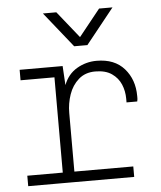

<svg xmlns="http://www.w3.org/2000/svg" viewBox="-53 -794 706 841"><g transform="rotate(-5 300.0 -374.0)"><path d="M193 0V-465H44V-511H233L238 -427Q256 -474 296 -497.5Q336 -521 383 -521Q462 -521 504.5 -472.5Q547 -424 547 -352Q547 -346 547 -341.5Q547 -337 545 -328H498V-344Q498 -378 485.5 -407.5Q473 -437 445.5 -456Q418 -475 373 -475Q329 -475 300 -449.5Q271 -424 257.5 -385Q244 -346 244 -304V0ZM37 0V-46H503V0ZM473 -748 349 -593H291L167 -748H226L335 -612H305L414 -748Z"/></g></svg>

Font: Chivo Mono Thin
Style: Regular
Weight: 250
Designer: Hector Gatti
Foundry: Omnibus-Type
Version: Version 1.008